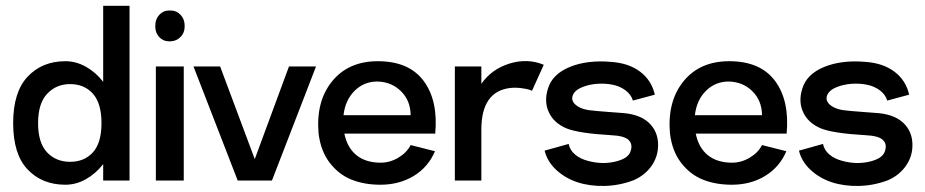

<svg xmlns="http://www.w3.org/2000/svg" viewBox="-20 -616 3157 655"><path d="M332 -596.2H421.9V0H332V-56.2Q306.6 -23.4 272.9 -4.6Q239.3 14.2 203.1 14.2Q124 14.2 74.5 -37.6Q24.9 -89.4 24.9 -195.8Q24.9 -302.2 74.5 -354.7Q124 -407.2 203.1 -407.2Q239.3 -407.2 272.9 -388.4Q306.6 -369.6 332 -336.9ZM326.2 -195.8Q326.2 -263.7 296.9 -296.4Q267.6 -329.1 219.2 -329.1Q171.9 -329.1 140.9 -296.1Q109.9 -263.2 109.9 -195.8Q109.9 -128.9 140.4 -96.4Q170.9 -64 219.2 -64Q267.6 -64 296.9 -96.2Q326.2 -128.4 326.2 -195.8Z M556.2 -475.1Q536.6 -475.1 523.2 -489.5Q509.8 -503.9 509.8 -524.9V-528.8Q509.8 -550.3 523.2 -565.2Q536.6 -580.1 556.2 -580.1H563Q582.5 -580.1 596.2 -565.2Q609.9 -550.3 609.9 -528.8V-524.9Q609.9 -504.4 596.2 -490.2Q582.5 -476.1 563 -475.1ZM511.7 0V-389.2H606.9V0Z M965.8 -389.2H1058.1L907.7 0H791L640.1 -389.2H731L849.1 -73.2Z M1154.8 -160.2Q1164.6 -111.8 1196.3 -86.4Q1228 -61 1278.8 -61Q1310.1 -61 1338.6 -77.9Q1367.2 -94.7 1380.9 -121.1L1463.9 -100.1Q1440.9 -45.9 1391.6 -15.9Q1342.3 14.2 1277.8 14.2Q1222.7 14.2 1179.2 -3.2Q1135.7 -20.5 1105 -60.5Q1074.2 -100.6 1066.9 -160.2Q1057.1 -269.5 1112.8 -338.4Q1168.5 -407.2 1269 -407.2Q1375 -407.2 1425 -340.3Q1475.1 -273.4 1464.8 -160.2ZM1267.1 -337.9Q1221.7 -337.9 1189.7 -306.2Q1157.7 -274.4 1151.9 -223.1H1380.9Q1380.4 -272.9 1347.9 -304.9Q1315.4 -336.9 1267.1 -337.9Z M1622.1 -330.1Q1657.2 -380.4 1718.3 -399.2Q1779.3 -418 1835 -395L1794.9 -306.2Q1791.5 -307.6 1785.2 -310.1Q1778.8 -312.5 1759.3 -315.2Q1739.7 -317.9 1720.7 -315.9Q1622.1 -304.2 1622.1 -173.8V0H1531.7V-389.2H1622.1Z M2141.1 -1Q2093.3 17.1 2042.7 18.3Q1992.2 19.5 1950.4 5.9Q1908.7 -7.8 1877.9 -36.1Q1847.2 -64.5 1837.9 -102.1L1919.9 -125Q1924.3 -103.5 1942.1 -88.6Q1960 -73.7 1986.8 -66.9Q2034.2 -54.2 2078.4 -64.5Q2122.6 -74.7 2130.9 -99.1Q2139.6 -123.5 2124.8 -138.2Q2109.9 -152.8 2064.9 -154.8Q1954.1 -161.1 1912.1 -178.2Q1869.6 -196.3 1852.5 -232.7Q1835.4 -269 1849.1 -313Q1863.8 -362.8 1923.6 -387.5Q1983.4 -412.1 2065.9 -404.8Q2126 -400.4 2164.6 -370.8Q2203.1 -341.3 2213.9 -293L2139.2 -272.9Q2132.8 -293.9 2113.5 -308.1Q2094.2 -322.3 2069.3 -327.1Q2044.4 -332 2017.1 -330.1Q1989.7 -328.1 1966.8 -318.8Q1946.8 -311 1938.2 -298.6Q1929.7 -286.1 1932.9 -274.4Q1936 -262.7 1950.9 -253.2Q1965.8 -243.7 1988.8 -240.2Q2011.7 -237.3 2055.7 -234.1Q2099.6 -231 2109.9 -230Q2170.4 -224.1 2200.2 -190.4Q2230 -156.7 2224.1 -105Q2219.7 -70.8 2197.5 -43.2Q2175.3 -15.6 2141.1 -1Z M2353.5 -160.2Q2363.3 -111.8 2395 -86.4Q2426.8 -61 2477.5 -61Q2508.8 -61 2537.4 -77.9Q2565.9 -94.7 2579.6 -121.1L2662.6 -100.1Q2639.6 -45.9 2590.3 -15.9Q2541 14.2 2476.6 14.2Q2421.4 14.2 2377.9 -3.2Q2334.5 -20.5 2303.7 -60.5Q2272.9 -100.6 2265.6 -160.2Q2255.9 -269.5 2311.5 -338.4Q2367.2 -407.2 2467.8 -407.2Q2573.7 -407.2 2623.8 -340.3Q2673.8 -273.4 2663.6 -160.2ZM2465.8 -337.9Q2420.4 -337.9 2388.4 -306.2Q2356.4 -274.4 2350.6 -223.1H2579.6Q2579.1 -272.9 2546.6 -304.9Q2514.2 -336.9 2465.8 -337.9Z M3008.8 -1Q2960.9 17.1 2910.4 18.3Q2859.9 19.5 2818.1 5.9Q2776.4 -7.8 2745.6 -36.1Q2714.8 -64.5 2705.6 -102.1L2787.6 -125Q2792 -103.5 2809.8 -88.6Q2827.6 -73.7 2854.5 -66.9Q2901.9 -54.2 2946 -64.5Q2990.2 -74.7 2998.5 -99.1Q3007.3 -123.5 2992.4 -138.2Q2977.5 -152.8 2932.6 -154.8Q2821.8 -161.1 2779.8 -178.2Q2737.3 -196.3 2720.2 -232.7Q2703.1 -269 2716.8 -313Q2731.4 -362.8 2791.3 -387.5Q2851.1 -412.1 2933.6 -404.8Q2993.7 -400.4 3032.2 -370.8Q3070.8 -341.3 3081.5 -293L3006.8 -272.9Q3000.5 -293.9 2981.2 -308.1Q2961.9 -322.3 2937 -327.1Q2912.1 -332 2884.8 -330.1Q2857.4 -328.1 2834.5 -318.8Q2814.5 -311 2805.9 -298.6Q2797.4 -286.1 2800.5 -274.4Q2803.7 -262.7 2818.6 -253.2Q2833.5 -243.7 2856.4 -240.2Q2879.4 -237.3 2923.3 -234.1Q2967.3 -231 2977.5 -230Q3038.1 -224.1 3067.9 -190.4Q3097.7 -156.7 3091.8 -105Q3087.4 -70.8 3065.2 -43.2Q3043 -15.6 3008.8 -1Z"/></svg>

Font: Neutral Grotesk
Style: Regular
Weight: 400
Designer: Nawras Khrais
Foundry: Nawras Khrais
Version: Version 1.000;PS 001.000;hotconv 1.0.88;makeotf.lib2.5.64775